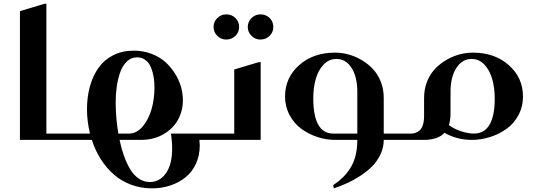

<svg xmlns="http://www.w3.org/2000/svg" viewBox="-20 -757 2894 1039"><path d="M318.8 0H87.9V-696.8L221.2 -736.8H231V-34.2H318.8Q323.2 -34.2 326.2 -31.2Q329.1 -28.3 329.1 -23.9V-9.8Q329.1 0 318.8 0Z M1071.8 0H1059.1Q1061 19.5 1061 29.8Q1061 84 1040.5 128.7Q1020 173.3 984.4 202.1Q948.7 231 902.1 246.6Q855.5 262.2 802.7 262.2Q742.2 262.2 689.2 242.4Q636.2 222.7 595.7 187Q555.2 151.4 525.1 104Q495.1 56.6 477.1 0H318.8Q309.1 0 309.1 -9.8V-23.9Q309.1 -34.2 318.8 -34.2H466.8Q450.7 -103.5 450.7 -165Q450.7 -232.4 466.6 -289.6Q482.4 -346.7 513.2 -390.1Q543.9 -433.6 592.8 -458.3Q641.6 -482.9 703.6 -482.9Q754.4 -482.9 798.6 -466.3Q842.8 -449.7 873.5 -422.4Q904.3 -395 926.5 -359.9Q948.7 -324.7 959.2 -287.6Q969.7 -250.5 969.7 -214.8Q969.7 -157.2 943.1 -108.9Q916.5 -60.5 864 -30.3Q811.5 0 742.7 0H627Q636.7 46.4 650.4 85.2Q664.1 124 683.6 157.2Q703.1 190.4 730.7 209.2Q758.3 228 791 228Q844.2 228 877.9 180.4Q911.6 132.8 911.6 46.9Q911.6 6.3 904.8 -34.2H1071.8Q1076.2 -34.2 1079.1 -31.2Q1082 -28.3 1082 -23.9V-9.8Q1082 0 1071.8 0ZM620.6 -34.2H678.7Q719.2 -34.2 751.5 -71.8Q783.7 -109.4 799.8 -165.3Q815.9 -221.2 815.9 -282.2Q815.9 -313 811.5 -340.1Q807.1 -367.2 796.9 -392.3Q786.6 -417.5 767.3 -432.1Q748 -446.8 721.7 -446.8Q690.4 -446.8 667 -424.8Q643.6 -402.8 630.6 -366.2Q617.7 -329.6 611.8 -288.6Q606 -247.6 606 -202.1Q606 -117.7 620.6 -34.2Z M1135.7 -610.8Q1135.7 -639.6 1156 -659.4Q1176.3 -679.2 1204.6 -679.2Q1233.9 -679.2 1253.9 -659.7Q1273.9 -640.1 1273.9 -610.8Q1273.9 -582.5 1253.7 -562.7Q1233.4 -543 1203.6 -543Q1176.3 -543 1156 -563Q1135.7 -583 1135.7 -610.8ZM1320.8 -610.8Q1320.8 -639.6 1341.1 -659.4Q1361.3 -679.2 1389.6 -679.2Q1418.9 -679.2 1439 -659.7Q1459 -640.1 1459 -610.8Q1459 -582.5 1438.7 -562.7Q1418.5 -543 1388.7 -543Q1361.3 -543 1341.1 -563Q1320.8 -583 1320.8 -610.8ZM1071.8 -34.2H1247.6V-380.9L1380.9 -420.9H1390.6V0H1071.8Q1062 0 1062 -9.8V-23.9Q1062 -34.2 1071.8 -34.2Z M1793.5 0Q1745.1 0 1697.5 -15.6Q1649.9 -31.2 1610.6 -60.1Q1571.3 -88.9 1546.9 -134.5Q1522.5 -180.2 1522.5 -234.9Q1522.5 -336.4 1598.6 -404.3Q1674.8 -472.2 1793.5 -472.2Q1828.1 -472.2 1863.8 -462.9Q1899.4 -453.6 1934.3 -433.6Q1969.2 -413.6 1996.3 -385.5Q2023.4 -357.4 2040 -316.4Q2056.6 -275.4 2056.6 -227.1V-34.2H2122.6Q2132.3 -34.2 2132.3 -23.9V-9.8Q2132.3 0 2122.6 0H2056.6Q2056.6 40 2039.6 76.9Q2022.5 113.8 1995.6 141.4Q1968.8 168.9 1931.9 193.1Q1895 217.3 1859.9 233.4Q1824.7 249.5 1786.6 262.2L1782.7 245.1Q1812 225.6 1833.7 204.6Q1855.5 183.6 1874.5 154.5Q1893.6 125.5 1903.6 86.7Q1913.6 47.9 1913.6 0ZM1783.7 -34.2H1913.6V-259.8Q1913.6 -340.8 1882.6 -389.4Q1851.6 -438 1800.3 -438Q1760.3 -438 1731.2 -407.5Q1702.1 -377 1688.7 -329.6Q1675.3 -282.2 1675.3 -225.1Q1675.3 -34.2 1783.7 -34.2Z M2205.1 -34.2Q2217.3 -34.2 2228.3 -38.1Q2239.3 -42 2250.5 -51.3Q2261.7 -60.5 2268.3 -80.6Q2274.9 -100.6 2274.9 -128.9V-227.1Q2274.9 -275.4 2291.5 -316.4Q2308.1 -357.4 2335.2 -385.5Q2362.3 -413.6 2397.2 -433.6Q2432.1 -453.6 2468.3 -462.9Q2504.4 -472.2 2539.1 -472.2Q2657.2 -472.2 2733.6 -404.3Q2810.1 -336.4 2810.1 -234.9Q2810.1 -179.7 2785.6 -134Q2761.2 -88.4 2721.2 -59.8Q2681.2 -31.2 2632.6 -15.6Q2584 0 2533.2 0Q2453.1 0 2385.3 -38.1Q2350.1 0 2272.9 0H2122.1Q2112.3 0 2112.3 -9.8V-23.9Q2112.3 -34.2 2122.1 -34.2ZM2418 -146Q2418 -107.4 2409.2 -80.1Q2440.9 -57.1 2478 -45.7Q2515.1 -34.2 2543.9 -34.2Q2657.2 -34.2 2657.2 -224.1Q2657.2 -281.7 2643.6 -329.3Q2629.9 -377 2601.1 -407.5Q2572.3 -438 2532.2 -438Q2481 -438 2449.5 -389.2Q2418 -340.3 2418 -259.8Z"/></svg>

Font: Laureen pro
Style: Bold
Weight: 700
Designer: Ahmed zaza
Foundry: zazatype
Version: Version 1.000